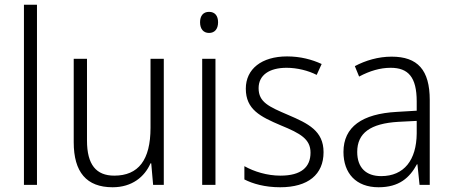

<svg xmlns="http://www.w3.org/2000/svg" viewBox="-20 -831 1909 810"><path d="M136 -51V-811H81V-51Z M671 -583H615V-292C615 -156 564 -90 462 -90C386 -90 347 -136 347 -238V-583H291V-231C291 -105 345 -41 455 -41C537 -41 590 -85 615 -142H618L626 -51H671Z M862 -781C837 -781 824 -764 824 -737C824 -709 838 -692 862 -692C886 -692 900 -709 900 -737C900 -764 887 -781 862 -781ZM889 -583H833V-51H889Z M1345 -189C1345 -279 1280 -310 1196 -346C1114 -381 1071 -400 1071 -459C1071 -514 1116 -545 1189 -545C1234 -545 1281 -533 1316 -515L1337 -561C1296 -580 1247 -593 1191 -593C1084 -593 1017 -540 1017 -457C1017 -369 1078 -339 1165 -302C1248 -268 1290 -244 1290 -187C1290 -126 1251 -90 1163 -90C1107 -90 1052 -107 1011 -130V-74C1046 -56 1097 -41 1162 -41C1280 -41 1345 -95 1345 -189Z M1632 -592C1576 -592 1522 -576 1477 -552L1495 -508C1540 -532 1584 -545 1628 -545C1702 -545 1738 -506 1738 -403V-364L1654 -359C1508 -351 1429 -296 1429 -190C1429 -100 1482 -41 1577 -41C1664 -41 1708 -81 1739 -138H1741L1750 -51H1793V-409C1793 -536 1742 -592 1632 -592ZM1660 -317 1738 -321V-268C1737 -156 1685 -88 1588 -88C1525 -88 1487 -123 1487 -190C1487 -270 1543 -310 1660 -317Z"/></svg>

Font: Noto Sans Tamil UI SemiCondensed Light
Style: Regular
Weight: 300
Width: 4
Designer: Jelle Bosma - Monotype Design Team
Foundry: Monotype Imaging Inc.
Version: Version 2.004